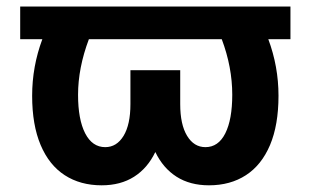

<svg xmlns="http://www.w3.org/2000/svg" viewBox="-20 -550 938 580"><path d="M857.4 -431.6H790.5Q821.3 -349.1 821.3 -260.7Q821.3 -172.4 795.7 -111.8Q770 -51.3 722.9 -20.8Q675.8 9.8 611.3 9.8Q554.2 9.8 513.4 -16.1Q472.7 -42 449.2 -90.8Q425.8 -42 385 -16.1Q344.2 9.8 287.1 9.8Q222.7 9.8 175.5 -20.8Q128.4 -51.3 102.8 -111.8Q77.1 -172.4 77.1 -260.7Q77.1 -349.1 107.9 -431.6H41V-530.3H857.4ZM297.9 -105.5Q332.5 -105.5 353.3 -139.6Q374 -173.8 374 -235.4V-337.9H524.4V-235.4Q524.4 -173.8 545.2 -139.6Q565.9 -105.5 600.6 -105.5Q639.6 -105.5 660.6 -147.2Q681.6 -189 681.6 -263.7Q681.6 -347.2 649.9 -431.6H248.5Q215.8 -344.7 215.8 -263.7Q215.8 -189 237.3 -147.2Q258.8 -105.5 297.9 -105.5Z"/></svg>

Font: Pretendard JP
Style: Bold
Weight: 700
Designer: Base glyphs from Inter by Rasmus Andersson; Hangeul glyphs from Noto Sans CJK(Source Han Sans) by Jang Soo-young and Kan
Foundry: Kil Hyung-jin
Version: Version 1.309